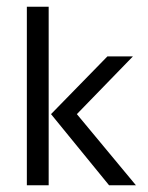

<svg xmlns="http://www.w3.org/2000/svg" viewBox="-20 -552 440 572"><path d="M125 0H60V-532H125ZM209 -212 385 0H305L132 -212L300 -384H376Z"/></svg>

Font: Cambay Devanagari
Style: Regular
Weight: 400
Designer: Pooja Saxena
Foundry: Pooja Saxena
Version: Version 1.180;PS 001.180;hotconv 1.0.70;makeotf.lib2.5.58329